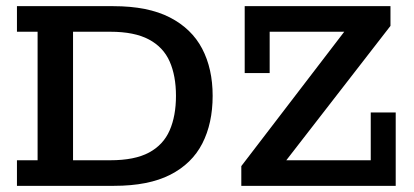

<svg xmlns="http://www.w3.org/2000/svg" viewBox="-20 -603 1342 623"><path d="M35 0V-83H102V-500H35V-583H348Q460 -583 531 -546.5Q602 -510 636 -445Q670 -380 670 -292Q670 -203 636.5 -137.5Q603 -72 532.5 -36Q462 0 350 0ZM217 -83H338Q417 -83 463.5 -108Q510 -133 530.5 -180Q551 -227 551 -292Q551 -357 530.5 -403.5Q510 -450 463 -475Q416 -500 338 -500H217ZM763 0V-64L1097 -500H855V-366H774V-583H1247V-519L909 -83H1183V-238H1264V0Z"/></svg>

Font: Rokkitt SemiBold
Style: Regular
Weight: 600
Designer: Vernon Adams
Foundry: Vernon Adams
Version: Version 3.103